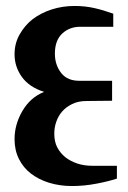

<svg xmlns="http://www.w3.org/2000/svg" viewBox="-20 -624 428 644"><path d="M359.9 -534.2H249Q213.4 -534.2 189 -511.7Q164.1 -488.8 164.1 -443.8Q164.1 -406.2 185.5 -378.9Q206.5 -352.1 249 -353H356V-286.1L270 -285.2Q242.2 -285.2 221.7 -274.9Q200.7 -264.6 188 -249.5Q175.3 -234.9 168.5 -214.8Q162.1 -196.3 162.1 -175.8Q162.1 -148.9 171.9 -129.9Q182.1 -110.4 199.7 -96.2Q216.8 -83 240.2 -75.2Q262.7 -67.9 290 -67.9H372.1V-24.9Q341.8 -15.1 302.7 -7.8Q262.2 0 221.2 0Q180.2 0 144 -11.2Q109.4 -22 83.5 -42Q58.1 -61.5 43.5 -90.8Q28.8 -120.1 28.8 -157.2Q28.8 -206.1 54.7 -251Q81.1 -296.9 127.9 -315.9Q78.1 -331.5 53.2 -366.2Q28.8 -400.4 28.8 -441.9Q28.8 -478 45.4 -507.8Q63.5 -539.6 89.4 -559.6Q117.2 -580.6 153.3 -592.3Q189.9 -604 230 -604Q265.6 -604 297.4 -596.7Q327.6 -589.8 359.9 -578.1Z"/></svg>

Font: SimahzazaarabicW05-SemiBold
Style: Regular
Weight: 600
Designer: Ahmed zaza
Foundry: Ahmed zaza
Version: Version 1.001